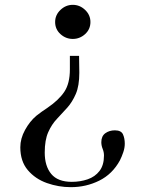

<svg xmlns="http://www.w3.org/2000/svg" viewBox="-20 -569 600 794"><path d="M496 25Q496 42 490 60Q484 78 476 94Q445 151 390.5 178Q336 205 273 205Q222 205 174 188Q126 171 95 134.5Q64 98 64 40Q64 4 83.5 -31.5Q103 -67 130 -90Q141 -99 152.5 -107Q164 -115 176 -123Q223 -155 246 -189.5Q269 -224 269 -282V-338H307Q307 -320 307.5 -302.5Q308 -285 308 -268Q308 -214 293.5 -180.5Q279 -147 258 -123.5Q237 -100 215.5 -77.5Q194 -55 179.5 -22.5Q165 10 165 62Q165 118 192 150.5Q219 183 277 183Q312 183 342.5 172.5Q373 162 391.5 138Q410 114 410 74Q410 60 404.5 46.5Q399 33 399 19Q399 -6 415.5 -18Q432 -30 455 -30Q481 -30 488.5 -13.5Q496 3 496 25ZM354 -478Q354 -448 332 -428Q310 -408 281 -408Q252 -408 230 -428Q208 -448 208 -478Q208 -507 230 -528Q252 -549 281 -549Q310 -549 332 -528Q354 -507 354 -478Z"/></svg>

Font: Kaisei Opti
Style: Regular
Weight: 400
Designer: Font-Kai, 金井和夫
Foundry: KAZUO KANAI
Version: Version 5.003